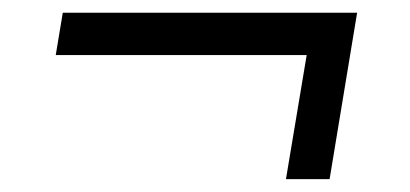

<svg xmlns="http://www.w3.org/2000/svg" viewBox="-20 -358 640 300"><path d="M495 -78.1 538 -338.1H78.1L67.1 -272H459.2L426.8 -78.1Z"/></svg>

Font: Margiela Mono Italic Italic
Style: Regular
Weight: 400
Designer: Mike Abbink, Paul van der Laan, Pieter van Rosmalen
Foundry: Bold Monday
Version: Version 2.003 2021